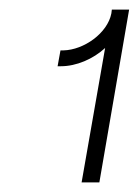

<svg xmlns="http://www.w3.org/2000/svg" viewBox="-20 -720 289 400"><path d="M199 -620 150 -340H187L249 -700H213L212 -692C204 -651 155 -616 112 -615H106L100 -582H107C139 -582 174 -597 199 -620Z"/></svg>

Font: Fixel Display 20240404 ExLight
Style: Italic
Weight: 200
Italic angle: -10°
Designer: AlfaBravo + MacPaw
Foundry: Kyrylo Tkachov, Marchela Mozhyna, Serhii Makarenko, Maria Weinstein, Zakhar Kryvoshyya
Version: Version 1.211;Glyphs 3.2 (3225)